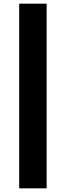

<svg xmlns="http://www.w3.org/2000/svg" viewBox="-20 -825 360 1050"><path d="M85 205V-805H235V205Z"/></svg>

Font: Overpass Heavy
Style: Regular
Weight: 900
Designer: Delve Withrington, Thomas Jockin
Foundry: Delve Fonts
Version: Version 3.000;DELV;Overpass